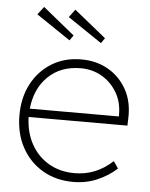

<svg xmlns="http://www.w3.org/2000/svg" viewBox="-54 -791 662 846"><g transform="rotate(5 277.5 -368.5)"><path d="M301 10Q224 10 165 -25Q106 -60 73 -121.5Q40 -183 40 -262Q40 -341 72 -401.5Q104 -462 160.5 -496.5Q217 -531 291 -531Q358 -531 410 -501Q462 -471 492 -417Q522 -363 519 -289L518 -258H81Q83 -190 111.5 -138.5Q140 -87 189.5 -58Q239 -29 304 -29Q399 -29 472 -97L493 -66Q456 -32 407 -11Q358 10 301 10ZM292 -492Q203 -492 147.5 -438Q92 -384 83 -295H477V-303Q477 -359 451.5 -401.5Q426 -444 384.5 -468Q343 -492 292 -492ZM370 -610 219 -712 245 -747 386 -633ZM231 -610 80 -712 107 -747 247 -633Z"/></g></svg>

Font: Readex Pro Light
Style: Regular
Weight: 300
Designer: Bonnie Shaver-Troup, Thomas Jockin
Foundry: Lexend
Version: Version 1.200; ttfautohint (v1.8.3)